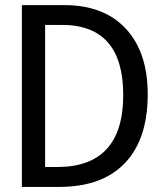

<svg xmlns="http://www.w3.org/2000/svg" viewBox="-20 -734 640 754"><path d="M65.9 0V-713.9H232.9Q387.7 -713.9 473.9 -621.6Q560.1 -529.3 560.1 -363.8Q560.1 -187.5 470.7 -93.8Q381.3 0 212.9 0ZM157.2 -636.2V-78.1H204.1Q463.9 -78.1 463.9 -360.8Q463.9 -636.2 223.1 -636.2Z"/></svg>

Font: WenQuanYi Micro Hei Mono
Style: Regular
Weight: 400
Foundry: Ascender Corporation
Version: Version 0.2.0-beta